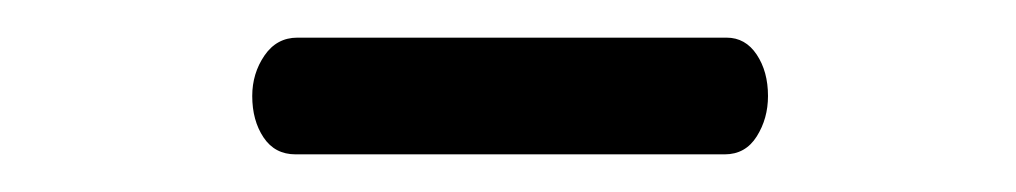

<svg xmlns="http://www.w3.org/2000/svg" viewBox="-20 -684 540 102"><path d="M114 -633Q114 -645 120.5 -654.5Q127 -664 138 -664H366Q376 -664 382 -655Q388 -646 388 -633Q388 -621 382 -611.5Q376 -602 365 -602H137Q126 -602 120 -611Q114 -620 114 -633Z"/></svg>

Font: Fusion Kai T
Style: Regular
Weight: 400
Designer: Fontworks Inc.
Version: Version 24.134;May 13, 2024